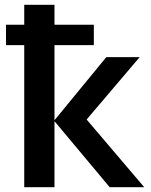

<svg xmlns="http://www.w3.org/2000/svg" viewBox="-20 -780 628 800"><path d="M207 -760V-677H371V-592H207V-279L423 -542H562L341 -282L581 0H437L207 -275V0H81V-592H5V-677H81V-760Z"/></svg>

Font: Noto Sans SemiBold
Style: Regular
Weight: 600
Designer: Monotype Design Team
Foundry: Monotype Imaging Inc.
Version: Version 2.007